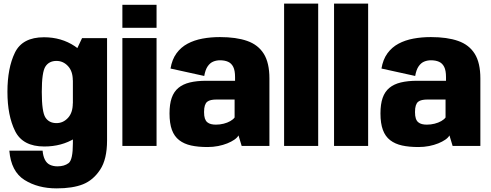

<svg xmlns="http://www.w3.org/2000/svg" viewBox="-20 -805 2708 1059"><path d="M292 234Q381 234 437.5 211.5Q494 189 532.2 131.2Q570.5 73.5 570.5 -30.5V-594.5H432.5L382 -487.5V-14.5Q382 77 358.2 94.8Q334.5 112.5 297 112.5Q274 112.5 256 104.2Q238 96 227.8 76Q217.5 56 215 26H31.5Q41 141 115 187.5Q189 234 292 234ZM224 3Q320 3 393.5 -42.5Q467 -88 467 -158.5L381.5 -235Q381.5 -183.5 355 -154.8Q328.5 -126 291.5 -126Q251 -126 230.8 -156.5Q210.5 -187 210.5 -298Q210.5 -408 230.8 -438.5Q251 -469 291.5 -469Q328.5 -469 355 -440.5Q381.5 -412 381.5 -362L466.5 -431Q466.5 -501 392.5 -550.2Q318.5 -599.5 222.5 -599.5Q103.5 -599.5 62.2 -514.5Q21 -429.5 21 -298.5Q21 -167.5 63.2 -82.2Q105.5 3 224 3Z M655 0H843.5V-595H655ZM655 -778.5V-651.5H843.5V-778.5Z M1124.5 6Q1155.5 6 1183.2 0.5Q1211 -5 1233.8 -14.2Q1256.5 -23.5 1272.5 -34.5Q1288.5 -45.5 1295.5 -58L1313 0H1466V-372Q1466 -458.5 1435 -508.2Q1404 -558 1343.5 -579.2Q1283 -600.5 1193 -600.5Q1142 -600.5 1096.5 -592Q1051 -583.5 1014.5 -564Q978 -544.5 953.5 -511Q929 -477.5 920.5 -427L1106.5 -386Q1112.5 -420.5 1125.5 -439.2Q1138.5 -458 1156 -465.2Q1173.5 -472.5 1193.5 -472.5Q1219.5 -472.5 1238 -464.2Q1256.5 -456 1266.5 -436Q1276.5 -416 1276.5 -380V-359.5H1117.5Q1065.5 -359.5 1027.2 -350.2Q989 -341 964 -320.2Q939 -299.5 927 -265Q915 -230.5 915 -179.5Q915 -124.5 928.2 -88.5Q941.5 -52.5 968.5 -31.8Q995.5 -11 1034.2 -2.5Q1073 6 1124.5 6ZM1171 -117.5Q1156 -117.5 1144 -120.5Q1132 -123.5 1123.2 -130.8Q1114.5 -138 1110 -151.5Q1105.5 -165 1105.5 -187Q1105.5 -209.5 1110 -223.2Q1114.5 -237 1123 -243.8Q1131.5 -250.5 1144.2 -253.2Q1157 -256 1173 -256H1274V-157Q1266.5 -146.5 1250.5 -137.2Q1234.5 -128 1213.8 -122.8Q1193 -117.5 1171 -117.5Z M1547 0H1735V-785H1547Z M1822.5 0H2010.5V-785H1822.5Z M2288 6Q2319 6 2346.8 0.5Q2374.5 -5 2397.2 -14.2Q2420 -23.5 2436 -34.5Q2452 -45.5 2459 -58L2476.5 0H2629.5V-372Q2629.5 -458.5 2598.5 -508.2Q2567.5 -558 2507 -579.2Q2446.5 -600.5 2356.5 -600.5Q2305.5 -600.5 2260 -592Q2214.5 -583.5 2178 -564Q2141.5 -544.5 2117 -511Q2092.5 -477.5 2084 -427L2270 -386Q2276 -420.5 2289 -439.2Q2302 -458 2319.5 -465.2Q2337 -472.5 2357 -472.5Q2383 -472.5 2401.5 -464.2Q2420 -456 2430 -436Q2440 -416 2440 -380V-359.5H2281Q2229 -359.5 2190.8 -350.2Q2152.5 -341 2127.5 -320.2Q2102.5 -299.5 2090.5 -265Q2078.5 -230.5 2078.5 -179.5Q2078.5 -124.5 2091.8 -88.5Q2105 -52.5 2132 -31.8Q2159 -11 2197.8 -2.5Q2236.5 6 2288 6ZM2334.5 -117.5Q2319.5 -117.5 2307.5 -120.5Q2295.5 -123.5 2286.8 -130.8Q2278 -138 2273.5 -151.5Q2269 -165 2269 -187Q2269 -209.5 2273.5 -223.2Q2278 -237 2286.5 -243.8Q2295 -250.5 2307.8 -253.2Q2320.5 -256 2336.5 -256H2437.5V-157Q2430 -146.5 2414 -137.2Q2398 -128 2377.2 -122.8Q2356.5 -117.5 2334.5 -117.5Z"/></svg>

Font: Anybody SemiCondensed ExtraBold
Style: Regular
Weight: 800
Width: 4
Version: Version 1.113;gftools[0.9.25]